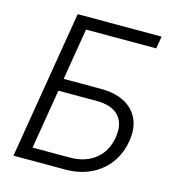

<svg xmlns="http://www.w3.org/2000/svg" viewBox="-108 -820 831 911"><g transform="rotate(15 307.5 -364.0)"><path d="M41 0 161.6 -727.5H573.7L563.5 -667H218.8L176.8 -413.6H359.4Q464.4 -413.6 517.1 -357.9Q569.8 -302.2 554.2 -209Q543.5 -145.5 508.8 -98.6Q474.1 -51.8 419.7 -25.9Q365.2 0 294.9 0ZM118.7 -60.5H300.3Q377.4 -60.5 426.8 -100.1Q476.1 -139.6 487.3 -210Q498.5 -276.4 464.8 -314.7Q431.2 -353 353 -353H167Z"/></g></svg>

Font: Inter 24pt Light
Style: Italic
Weight: 300
Italic angle: -9.3988°
Designer: Rasmus Andersson
Foundry: rsms
Version: Version 4.001;git-66647c0bb